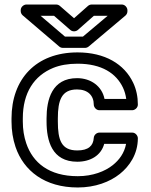

<svg xmlns="http://www.w3.org/2000/svg" viewBox="-20 -795 668 850"><path d="M186.1 -257C186.1 -172.6 209.2 -79 322.2 -79C380.4 -79 427.5 -106.7 441.3 -158H538.1C530.6 -117.1 507.5 -86.6 479.3 -64C444.7 -36.4 390.7 -15 324.4 -15C196.3 -15 125.2 -75.2 96.2 -160.6C86.1 -190.1 81 -222.1 81 -257V-271C81 -385.2 131.5 -459.9 215.6 -494.4C245.3 -506.5 281.1 -513 323.3 -513C430.3 -513 494.7 -470.2 524.5 -406.8C531.7 -391.6 536.5 -374.4 538.8 -357H442.7C431.5 -413.1 382.7 -449 321.1 -449C209.7 -449 186.1 -353.8 186.1 -271ZM31 -271V-257C31 -217.2 36.9 -179.6 48.8 -144.4C84.7 -38.9 178 35 324.4 35C401.4 35 466.2 10.4 510.5 -25C552.6 -58.6 590.3 -112.2 590.3 -183C590.3 -193.7 580.4 -208 565.3 -208H420.1C408.4 -208 396 -198.2 395.1 -184.5C393 -149.7 371.5 -129 322.2 -129C251.5 -129 236.1 -174.9 236.1 -257V-271C236.1 -351.6 252.7 -399 321.1 -399C369.1 -399 395.1 -371.8 395.1 -332C395.1 -321.3 405 -307 420.1 -307H565.3C576 -307 590.3 -316.9 590.3 -332C590.3 -366.6 583.6 -398.9 569.8 -428.2C530.5 -511.5 444.5 -563 323.3 -563C138.7 -563 31 -444.5 31 -271ZM324.5 -662.3 395.5 -725H456.5L347.2 -633H267.6L159.8 -725H219.3L291.5 -662.2C301.4 -653.5 316.5 -655.2 324.5 -662.3ZM307.8 -714.3 245.1 -768.8C240.8 -772.6 234.7 -775 228.7 -775H96.7C86 -775 71.7 -765.1 71.7 -750V-746C71.7 -739.1 74.9 -731.8 80.5 -727L242.2 -589C246.4 -585.3 252.5 -583 258.4 -583H356.3C361.8 -583 367.9 -585.1 372.4 -588.9L535.2 -725.9C540.5 -730.4 544.1 -737.6 544.1 -745V-750C544.1 -760.7 534.2 -775 519.1 -775H386C380.1 -775 374 -772.8 369.4 -768.7Z"/></svg>

Font: Asimov
Style: WidOu
Weight: 500
Designer: Google
Version: Version 2.000980; 2014